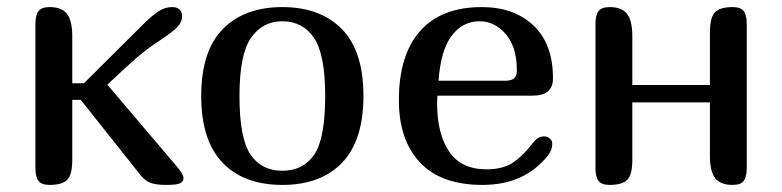

<svg xmlns="http://www.w3.org/2000/svg" viewBox="-20 -522 2208 542"><path d="M217 -287 392 -461Q415 -483 431.5 -492.5Q448 -502 466 -502Q480 -502 487 -495Q494 -488 494 -477Q494 -459 480 -445Q466 -431 433 -409Q400 -388 367 -360Q347 -343 283 -283L480 -51Q498 -30 498 -19Q498 -10 489 -5Q480 0 450 0Q417 0 402 -7Q387 -14 374 -31L208 -240H184V-71Q184 -28 169.5 -14Q155 0 120 0Q97 0 88.5 -11.5Q80 -23 80 -47V-455Q80 -479 88.5 -490.5Q97 -502 120 -502Q154 -502 169 -483Q184 -464 184 -420V-287Z M548 -251Q548 -378 609 -440Q670 -502 777 -502Q884 -502 945 -440Q1006 -378 1006 -251Q1006 -126 946 -63Q886 0 777 0Q668 0 608 -63Q548 -126 548 -251ZM898 -251Q898 -369 866 -415.5Q834 -462 777 -462Q721 -462 688.5 -415Q656 -368 656 -251Q656 -132 687 -86Q718 -40 777 -40Q836 -40 867 -85.5Q898 -131 898 -251Z M1516 -137Q1525 -137 1532 -131Q1539 -125 1539 -116Q1539 -98 1526 -82Q1460 0 1342 0Q1225 0 1165.5 -63.5Q1106 -127 1106 -239Q1106 -367 1166 -434.5Q1226 -502 1340 -502Q1431 -502 1486 -450Q1541 -398 1541 -301Q1541 -252 1484 -252H1215Q1214 -244 1214 -230Q1214 -144 1248 -94Q1282 -44 1353 -44Q1401 -44 1429.5 -64Q1458 -84 1483 -117L1491 -126Q1501 -137 1516 -137ZM1218 -294H1405Q1423 -294 1431 -300.5Q1439 -307 1439 -323Q1439 -390 1407.5 -426Q1376 -462 1334 -462Q1286 -462 1255 -421Q1224 -380 1218 -294Z M2048 0Q2014 0 1999 -19Q1984 -38 1984 -82V-233H1765V-71Q1765 -28 1750.5 -14Q1736 0 1701 0Q1678 0 1669.5 -11.5Q1661 -23 1661 -47V-455Q1661 -479 1669.5 -490.5Q1678 -502 1701 -502Q1735 -502 1750 -483Q1765 -464 1765 -420V-282H1984V-430Q1984 -473 1998.5 -487.5Q2013 -502 2048 -502Q2071 -502 2079.5 -490.5Q2088 -479 2088 -455V-47Q2088 -23 2079.5 -11.5Q2071 0 2048 0Z"/></svg>

Font: Marmelad for Arash.Academy
Style: Regular
Weight: 400
Designer: Manvel Shmavonyan
Foundry: Cyreal
Version: Version 1.110;Glyphs 3.2 (3202)